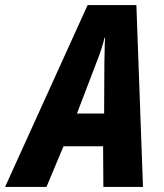

<svg xmlns="http://www.w3.org/2000/svg" viewBox="-80 -736 644 756"><path d="M-60 0 265 -716H457L483 0H327L326 -160H170L103 0ZM223 -289H330L331 -489Q332 -514 332 -538Q332 -562 334 -588H332Q326 -564 318.5 -541Q311 -518 301 -493Z"/></svg>

Font: Noto Sans Condensed ExtraBold
Style: Italic
Weight: 800
Width: 3
Italic angle: -12°
Designer: Monotype Design Team
Foundry: Monotype Imaging Inc.
Version: Version 2.013; ttfautohint (v1.8.4.7-5d5b)